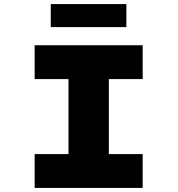

<svg xmlns="http://www.w3.org/2000/svg" viewBox="-20 -922 871 942"><path d="M150 0V-166H316V-534H150V-700H680V-534H514V-166H680V0ZM229 -789V-902H600V-789Z"/></svg>

Font: Lexend Mega ExtraBold
Style: Regular
Weight: 800
Designer: Bonnie Shaver-Troup, Thomas Jockin
Foundry: Lexend
Version: Version 1.007